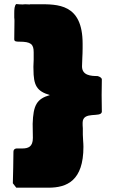

<svg xmlns="http://www.w3.org/2000/svg" viewBox="-20 -750 545 927"><path d="M42 134.8 58.6 156.2H213.9C303.7 156.2 382.8 122.1 382.8 -41C382.8 -61.5 379.9 -81.1 379.9 -99.6V-130.9C378.9 -139.6 378.9 -149.4 378.9 -157.2C378.9 -215.8 467.8 -179.7 471.7 -210C471.7 -237.3 470.7 -263.7 470.7 -291C470.7 -317.4 471.7 -341.8 471.7 -366.2C471.7 -374 461.9 -379.9 451.2 -382.8C418.9 -382.8 376 -385.7 376 -429.7C376 -453.1 378.9 -483.4 378.9 -517.6V-539.1C378.9 -733.4 257.8 -729.5 164.1 -729.5H128.9C127.9 -729.5 123 -729.5 123 -728.5C119.1 -728.5 105.5 -729.5 101.6 -729.5C96.7 -729.5 92.8 -728.5 88.9 -728.5C79.1 -728.5 68.4 -729.5 58.6 -730.5C49.8 -723.6 48.8 -705.1 48.8 -685.5V-665C49.8 -658.2 49.8 -653.3 49.8 -648.4C49.8 -620.1 48.8 -588.9 48.8 -560.5C48.8 -549.8 57.6 -548.8 73.2 -548.8C128.9 -548.8 142.6 -537.1 142.6 -498V-460.9C142.6 -446.3 140.6 -431.6 141.6 -416C141.6 -337.9 157.2 -309.6 220.7 -291C157.2 -272.5 140.6 -242.2 137.7 -152.3C137.7 -124 138.7 -96.7 138.7 -84C138.7 -41 116.2 -33.2 86.9 -33.2H59.6C49.8 -32.2 44.9 -26.4 44.9 -17.6C44.9 34.2 43 84 42 134.8Z"/></svg>

Font: Bowlby One SC
Style: Regular
Weight: 400
Width: 1
Version: Version 1.2